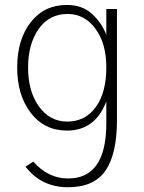

<svg xmlns="http://www.w3.org/2000/svg" viewBox="-20 -538 593 791"><path d="M95.7 -259.8Q95.7 -161.1 140.6 -99.1Q185.5 -37.1 256.8 -37.1Q331.1 -37.1 374.5 -96.7Q418 -156.2 418 -260.7Q418 -359.4 373 -419.9Q328.1 -480.5 258.8 -480.5Q182.6 -480.5 139.2 -418.5Q95.7 -356.4 95.7 -259.8ZM50.8 -259.8Q50.8 -375 106.4 -446.3Q162.1 -517.6 254.9 -517.6Q319.3 -517.6 359.4 -480.5Q399.4 -443.4 418 -394.5V-501H461.9V-44.9Q461.9 96.7 414.6 165Q367.2 233.4 259.8 233.4Q150.4 233.4 85 148.4L117.2 127.9Q178.7 197.3 260.7 197.3Q418 197.3 418 -30.3V-120.1Q372.1 0 255.9 0Q163.1 0 106.9 -72.8Q50.8 -145.5 50.8 -259.8Z"/></svg>

Font: Gothic A1 ExtraLight
Style: Regular
Weight: 275
Designer: HanYang I&C Co.,Ltd.
Foundry: HanYang I&C Co.,Ltd.
Version: Version 2.50